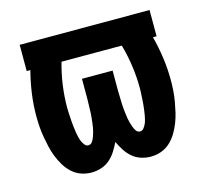

<svg xmlns="http://www.w3.org/2000/svg" viewBox="-83 -613 765 714"><g transform="rotate(-15 300.0 -256.0)"><path d="M186 8Q165 8 145.5 1Q126 -6 111 -20Q96 -34 85.5 -51.5Q75 -69 67.5 -88Q60 -107 55.5 -126.5Q51 -146 47.5 -166Q44 -186 42.5 -206.5Q41 -227 41 -247Q41 -291 47 -334Q53 -377 64 -419H50V-520H550V-419H536Q547 -377 553 -334Q559 -291 559 -247Q559 -227 557.5 -206.5Q556 -186 552.5 -166Q549 -146 544.5 -126.5Q540 -107 532.5 -88Q525 -69 514.5 -51.5Q504 -34 489 -20Q474 -6 454.5 1Q435 8 414 8Q395 8 376.5 2Q358 -4 343.5 -16.5Q329 -29 318.5 -45.5Q308 -62 300 -79Q292 -62 281.5 -45.5Q271 -29 256.5 -16.5Q242 -4 223.5 2Q205 8 186 8ZM200 -93Q210 -93 215.5 -101Q221 -109 224 -117.5Q227 -126 229.5 -134.5Q232 -143 233.5 -152Q235 -161 236 -170Q237 -179 238 -188Q239 -197 239.5 -206Q240 -215 240 -224Q240 -233 240.5 -242Q241 -251 241 -260V-338H359V-260Q359 -251 359.5 -242Q360 -233 360 -224Q360 -215 360.5 -206Q361 -197 362 -188Q363 -179 364 -170Q365 -161 366.5 -152Q368 -143 370.5 -134.5Q373 -126 376 -117.5Q379 -109 384.5 -101Q390 -93 400 -93Q408 -93 413.5 -100Q419 -107 422.5 -114.5Q426 -122 428 -130.5Q430 -139 431.5 -147Q433 -155 434 -163.5Q435 -172 436 -180Q437 -188 437.5 -196.5Q438 -205 438.5 -213.5Q439 -222 439.5 -230.5Q440 -239 440 -247Q440 -291 434 -334Q428 -377 416 -419H184Q172 -377 166 -334Q160 -291 160 -247Q160 -239 160.5 -230.5Q161 -222 161.5 -213.5Q162 -205 162.5 -196.5Q163 -188 164 -180Q165 -172 166 -163.5Q167 -155 168.5 -147Q170 -139 172 -130.5Q174 -122 177.5 -114.5Q181 -107 186.5 -100Q192 -93 200 -93Z"/></g></svg>

Font: R Plex Mono
Style: Bold
Weight: 700
Monospace: yes
Designer: Belleve Invis
Foundry: Belleve Invis
Version: Version 31.8.0